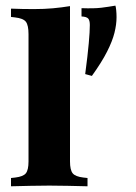

<svg xmlns="http://www.w3.org/2000/svg" viewBox="-20 -652 477 672"><path d="M301.6 -386.3 278.2 -392.7Q287.1 -459.7 290.7 -500.8Q294.4 -541.9 294.4 -564.5Q294.4 -580.6 288.7 -587.1Q283.1 -593.5 265.3 -594.4V-623.4Q309.7 -621.8 335.1 -625Q360.5 -628.2 383.9 -632.3Q385.5 -628.2 386.7 -616.5Q387.9 -604.8 387.9 -591.9Q387.9 -566.1 380.6 -537.1Q373.4 -508.1 354.8 -471.4Q336.3 -434.7 301.6 -386.3ZM152.4 -2.4Q117.7 -2.4 87.1 -1.6Q56.5 -0.8 18.5 0V-29L33.1 -30.6Q61.3 -33.9 70.6 -45.6Q79.8 -57.3 79.8 -87.1V-209.7H225V-87.1Q225 -57.3 234.3 -45.6Q243.5 -33.9 271.8 -30.6L286.3 -29V0Q248.4 -0.8 217.7 -1.6Q187.1 -2.4 152.4 -2.4ZM79.8 -209.7V-532.3Q79.8 -563.7 70.6 -575.8Q61.3 -587.9 32.3 -591.1L18.5 -592.7V-621.8Q40.3 -621 58.1 -620.6Q75.8 -620.2 98.4 -620.2Q134.7 -620.2 165.3 -623Q196 -625.8 225 -630.6V-621.8V-209.7Z"/></svg>

Font: Playfair 5pt SemiExpanded Light Black
Style: Regular
Weight: 900
Version: Version 2.203